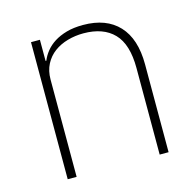

<svg xmlns="http://www.w3.org/2000/svg" viewBox="-86 -639 744 728"><g transform="rotate(-15 286.0 -275.0)"><path d="M93 -538H128V-455H131Q138 -473 152 -490.5Q166 -508 186.5 -521Q207 -534 235 -542Q263 -550 300 -550Q391 -550 440 -497.5Q489 -445 489 -345V0H454V-340Q454 -433 412.5 -476Q371 -519 293 -519Q261 -519 231 -510.5Q201 -502 178 -485Q155 -468 141.5 -442Q128 -416 128 -382V0H93Z"/></g></svg>

Font: IBM Plex Sans Thai ExtraLight
Style: Regular
Weight: 200
Designer: Mike Abbink, Paul van der Laan, Pieter van Rosmalen, Ben Mitchell, Mark Frömberg
Foundry: Bold Monday
Version: Version 1.1